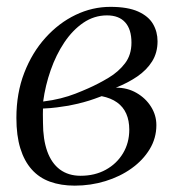

<svg xmlns="http://www.w3.org/2000/svg" viewBox="-20 -546 534 574"><path d="M203.5 9Q162 9 129.5 -2.8Q97 -14.5 74.8 -39.5Q52.5 -64.5 40.8 -102.5Q29 -140.5 29 -193.5Q29 -267.5 52.5 -328.2Q76 -389 116 -433.2Q156 -477.5 206 -501.5Q256 -525.5 310 -525.5Q362 -525.5 393 -511.5Q424 -497.5 437.5 -474.2Q451 -451 451 -422.5Q451 -388.5 434.8 -362.5Q418.5 -336.5 390.2 -317.2Q362 -298 326.5 -284Q361 -284 388.2 -268.2Q415.5 -252.5 431.5 -227Q447.5 -201.5 447.5 -172Q447.5 -133 427.5 -100Q407.5 -67 373.2 -42.5Q339 -18 295 -4.5Q251 9 203.5 9ZM221 -20.5Q263.5 -20.5 296.2 -38.5Q329 -56.5 347.8 -87.8Q366.5 -119 366.5 -158.5Q366.5 -185.5 357.5 -206Q348.5 -226.5 330 -239.8Q311.5 -253 284 -258.5Q276 -255.5 262.2 -250.5Q248.5 -245.5 229.2 -240.2Q210 -235 184.5 -230Q169 -227.5 150.5 -225Q132 -222.5 108.5 -221.5Q108 -212 108.2 -204Q108.5 -196 108.5 -179.5Q108.5 -129.5 121.2 -93.8Q134 -58 159.2 -39.2Q184.5 -20.5 221 -20.5ZM109 -242.5Q137.5 -246 161.2 -252Q185 -258 205.5 -266Q226 -274 244 -282Q275.5 -296 305 -313.8Q334.5 -331.5 353.8 -356.8Q373 -382 373 -418.5Q373 -458.5 354.2 -479.2Q335.5 -500 300 -500Q261.5 -500 229.2 -478Q197 -456 172.2 -419Q147.5 -382 131.5 -336.2Q115.5 -290.5 109 -242.5Z"/></svg>

Font: Merriweather 120pt Light
Style: Italic
Weight: 300
Italic angle: -7.8°
Version: Version 2.101